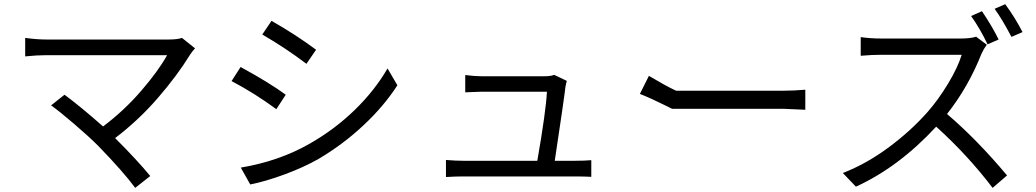

<svg xmlns="http://www.w3.org/2000/svg" viewBox="-20 -869 5040 934"><path d="M865.2 -684.6 928.7 -633.8Q915 -619.1 904.3 -602.5Q841.8 -501 748 -392.6Q654.3 -284.2 540 -197.3Q648.4 -88.9 710.9 -12.7L637.7 44.9Q582 -31.2 458 -159.2Q413.1 -204.1 340.8 -266.1Q268.6 -328.1 228.5 -356.4L293.9 -408.2Q373 -349.6 481.4 -253.9Q583 -330.1 666.5 -426.8Q750 -523.4 793 -600.6H205.1Q161.1 -600.6 102.5 -594.7V-684.6Q159.2 -676.8 205.1 -676.8H800.8Q843.8 -676.8 865.2 -684.6Z M1300.8 -767.6Q1420.9 -699.2 1517.6 -627L1470.7 -558.6Q1370.1 -634.8 1255.9 -701.2ZM1151.4 -53.7Q1337.9 -85 1486.3 -169.9Q1609.4 -240.2 1706.5 -335Q1803.7 -429.7 1865.2 -536.1L1913.1 -454.1Q1847.7 -352.5 1748 -259.3Q1648.4 -166 1529.3 -95.7Q1457 -54.7 1364.3 -20.5Q1271.5 13.7 1197.3 28.3ZM1150.4 -543Q1287.1 -468.8 1370.1 -408.2L1324.2 -337.9Q1219.7 -415 1106.4 -474.6Z M2678.7 -86.9H2777.3Q2824.2 -86.9 2856.4 -89.8V-8.8Q2821.3 -10.7 2780.3 -10.7H2232.4Q2193.4 -10.7 2149.4 -7.8V-90.8Q2198.2 -86.9 2232.4 -86.9H2593.8Q2635.7 -327.1 2640.6 -422.9H2323.2Q2319.3 -422.9 2243.2 -419.9V-503.9Q2292 -498 2322.3 -498H2626Q2660.2 -498 2675.8 -504.9L2737.3 -475.6Q2732.4 -458 2730.5 -445.3Q2725.6 -398.4 2678.7 -86.9Z M3269.5 -427.7 3258.8 -432.6Q3218.8 -451.2 3136.7 -500L3092.8 -412.1Q3147.5 -390.6 3219.7 -354.5L3249 -339.8H3790Q3799.8 -339.8 3897.5 -335V-432.6Q3841.8 -427.7 3789.1 -427.7Z M4837.9 -676.8 4784.2 -653.3Q4747.1 -730.5 4704.1 -791L4756.8 -814.5Q4807.6 -739.3 4837.9 -676.8ZM4728.5 -690.4 4780.3 -651.4Q4765.6 -631.8 4754.9 -608.4Q4690.4 -445.3 4586.9 -314.5Q4732.4 -190.4 4878.9 -15.6L4808.6 44.9Q4688.5 -113.3 4534.2 -252.9Q4351.6 -55.7 4143.6 39.1L4080.1 -27.3Q4195.3 -72.3 4302.7 -151.9Q4410.2 -231.4 4492.2 -324.2Q4543.9 -382.8 4591.8 -461.9Q4639.6 -541 4658.2 -602.5H4267.6Q4220.7 -602.5 4167 -597.7V-688.5Q4214.8 -681.6 4267.6 -681.6H4654.3Q4700.2 -681.6 4728.5 -690.4ZM4818.4 -826.2 4870.1 -848.6Q4919.9 -780.3 4954.1 -712.9L4900.4 -689.5Q4854.5 -776.4 4818.4 -826.2Z"/></svg>

Font: Nasu
Style: Regular
Weight: 400
Designer: Ryoko NISHIZUKA (kana &amp; ideographs); Paul D. Hunt (Latin, Greek &amp; Cyrillic); Wenlong ZHANG (bopomofo); Sandoll C
Version: Version 2014.1215